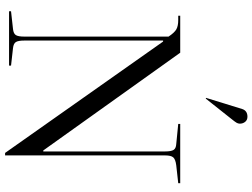

<svg xmlns="http://www.w3.org/2000/svg" viewBox="-142 -860 1017 774"><g transform="rotate(90 367.0 -472.5)"><path d="M60 -682H43V-690H192L586 -138H590V-629Q590 -653 584 -663Q578 -673 560 -674L479 -682V-690H718V-682L646 -674Q622 -671 614 -662Q606 -653 606 -629V16H596L147 -621H143V-61Q143 -37 149 -27.5Q155 -18 173 -16L244 -8V0H25V-8L97 -16Q115 -18 121 -27.5Q127 -37 127 -61V-643Q111 -667 97.5 -674.5Q84 -682 60 -682ZM374 -794 419 -940Q426 -961 450 -961Q463 -961 470.5 -952Q478 -943 478 -930Q478 -927 477 -923.5Q476 -920 474.5 -917.5Q473 -915 469.5 -910Q466 -905 463 -901.5Q460 -898 453.5 -889.5Q447 -881 442 -875L377 -793Z"/></g></svg>

Font: Libre Caslon Display
Style: Regular
Weight: 400
Designer: Pablo Impallari, Rodrigo Fuenzalida
Foundry: Pablo Impallari, Rodrigo Fuenzalida
Version: Version 1.002